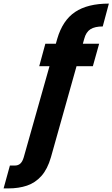

<svg xmlns="http://www.w3.org/2000/svg" viewBox="-166 -799 625 1067"><path d="M-146 248 -111 121H-84Q-65 121 -53 110Q-41 99 -34 75L152 -583Q182 -686 251.5 -732.5Q321 -779 439 -779L405 -652Q361 -652 336.5 -636.5Q312 -621 302 -583L117 75Q98 141 64 179Q30 217 -16 232.5Q-62 248 -119 248ZM52 -431 86 -556H385L350 -431Z"/></svg>

Font: DM Sans 24pt Black
Style: Italic
Weight: 900
Italic angle: -10°
Designer: Colophon Foundry, Jonny Pinhorn
Foundry: Colophon Foundry
Version: Version 4.004;gftools[0.9.30]